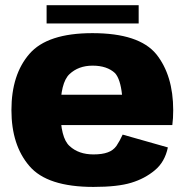

<svg xmlns="http://www.w3.org/2000/svg" viewBox="-20 -730 738 756"><path d="M348 6V-122Q289.5 -122 254 -155Q218 -187 218 -296Q218 -404.5 253.5 -438Q289 -471.5 344.5 -471.5Q401.5 -471.5 433 -442Q454 -418.5 460.5 -357H201V-237.5H658.5Q662 -263.5 662 -296Q662 -433 595.5 -516.5Q527.5 -599.5 344 -599.5Q166.5 -599.5 96 -518Q25 -436.5 25 -296.5Q25 -158 96 -76Q166 6 348 6ZM348 -122V6Q443.5 6 497 -10.5Q550 -26.5 589.5 -59.5Q629 -92 641 -149.5L463 -200Q451 -174 438.5 -155.5Q425.5 -137.5 404 -130Q382.5 -122 348 -122ZM163.5 -637.5H526V-709.5H163.5Z"/></svg>

Font: Anybody Thin ExtraBold
Style: Regular
Weight: 800
Version: Version 1.113;gftools[0.9.25]